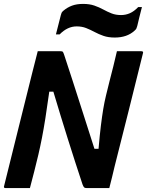

<svg xmlns="http://www.w3.org/2000/svg" viewBox="-31 -962 752 982"><path d="M122 0H-2Q-14 0 -10 -11Q26 -157 62.5 -303Q99 -449 135 -594Q142 -620 148.5 -647Q155 -674 162 -700H279Q288 -700 290.5 -697Q293 -694 298 -679Q315 -628 339.5 -552Q364 -476 393 -385.5Q422 -295 452 -201H473Q479 -271 485 -319.5Q491 -368 497 -404Q503 -440 511 -473Q519 -506 529 -546Q539 -584 548.5 -622.5Q558 -661 567 -700H692Q704 -700 700 -689Q664 -544 628 -399.5Q592 -255 555 -110Q549 -83 542 -55.5Q535 -28 528 0H414Q404 0 400 -3Q396 -6 391 -19Q315 -248 242 -493H221Q210 -413 201 -356.5Q192 -300 183.5 -256.5Q175 -213 165 -170Q155 -127 144 -84.5Q133 -42 122 0ZM588 -885Q612 -885 633.5 -894.5Q655 -904 676 -926H695Q688 -901 682 -875Q676 -849 671 -829Q669 -821 666.5 -816Q664 -811 657 -805Q619 -770 556 -770Q523 -770 498.5 -778.5Q474 -787 452.5 -798.5Q431 -810 409.5 -818.5Q388 -827 361 -827Q314 -827 274 -786H255Q261 -811 268 -837Q275 -863 280 -884Q282 -892 284 -896.5Q286 -901 293 -907Q313 -924 337 -933Q361 -942 394 -942Q427 -942 451.5 -933.5Q476 -925 497 -913.5Q518 -902 539.5 -893.5Q561 -885 588 -885Z"/></svg>

Font: Recursive Sn Lnr St
Style: Bold Italic
Weight: 700
Italic angle: -15°
Version: Version 1.079;hotconv 1.0.112;makeotfexe 2.5.65598; ttfautoh